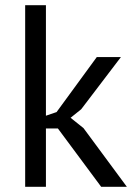

<svg xmlns="http://www.w3.org/2000/svg" viewBox="-20 -720 519 740"><path d="M203 -225H157V0H77V-700H157V-274L198 -288L353 -500H446L293 -299L252 -266L302 -226L469 0H370Z"/></svg>

Font: PT Sans
Style: Regular
Weight: 400
Version: Version 2.003W OFL; ttfautohint (v1.6)